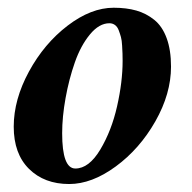

<svg xmlns="http://www.w3.org/2000/svg" viewBox="-20 -458 484 484"><path d="M255.9 -399.4Q230 -399.4 206.8 -371.3Q183.6 -343.3 168.7 -300.8Q153.8 -258.3 145.3 -210.9Q136.7 -163.6 136.7 -122.1Q136.7 -33.2 169.9 -33.2Q204.1 -33.2 232.7 -80.8Q261.2 -128.4 275.1 -189.9Q289.1 -251.5 289.1 -304.7Q289.1 -316.4 288.8 -323.2Q288.6 -330.1 287.8 -343.3Q287.1 -356.4 284.9 -364.5Q282.7 -372.6 279.3 -381.6Q275.9 -390.6 269.8 -395Q263.7 -399.4 255.9 -399.4ZM266.6 -438.5Q298.8 -438.5 323.7 -431.4Q348.6 -424.3 368.9 -408Q389.2 -391.6 400.1 -361.8Q411.1 -332 411.1 -290Q411.1 -221.7 371.6 -152.1Q332 -82.5 271.7 -38.3Q211.4 5.9 154.3 5.9Q91.8 5.9 53.2 -32.2Q14.6 -70.3 14.6 -138.7Q14.6 -207 53 -277.6Q91.3 -348.1 150.4 -393.3Q209.5 -438.5 266.6 -438.5Z"/></svg>

Font: Crimson
Style: BoldItalic
Weight: 700
Italic angle: -11°
Version: Version 0.8